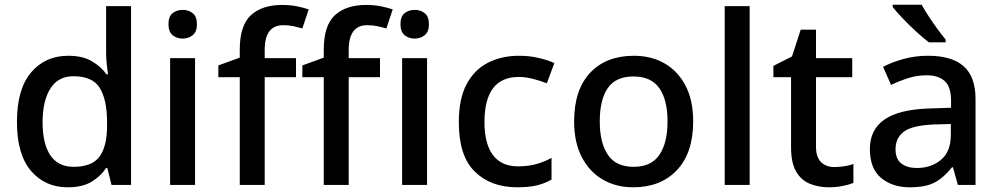

<svg xmlns="http://www.w3.org/2000/svg" viewBox="-20 -786 4246 816"><path d="M268 10Q171 10 111.5 -60Q52 -130 52 -268Q52 -407 112 -478Q172 -549 270 -549Q331 -549 370 -526Q409 -503 433 -470H439Q437 -483 434 -510Q431 -537 431 -558V-760H537V0H454L436 -72H431Q408 -37 369 -13.5Q330 10 268 10ZM293 -77Q371 -77 403 -120.5Q435 -164 435 -251V-267Q435 -361 404.5 -411.5Q374 -462 292 -462Q227 -462 194 -409.5Q161 -357 161 -266Q161 -175 194 -126Q227 -77 293 -77Z M757 -744Q781 -744 799 -730Q817 -716 817 -683Q817 -651 799 -636.5Q781 -622 757 -622Q731 -622 713.5 -636.5Q696 -651 696 -683Q696 -716 713.5 -730Q731 -744 757 -744ZM809 -539V0H703V-539Z M1238 -458H1105V0H999V-458H908V-508L999 -541V-575Q999 -678 1046.5 -721.5Q1094 -765 1179 -765Q1214 -765 1243 -759Q1272 -753 1292 -746L1265 -665Q1248 -670 1227.5 -674.5Q1207 -679 1184 -679Q1105 -679 1105 -574V-539H1238Z M1595 -458H1462V0H1356V-458H1265V-508L1356 -541V-575Q1356 -678 1403.5 -721.5Q1451 -765 1536 -765Q1571 -765 1600 -759Q1629 -753 1649 -746L1622 -665Q1605 -670 1584.5 -674.5Q1564 -679 1541 -679Q1462 -679 1462 -574V-539H1595Z M1743 -744Q1767 -744 1785 -730Q1803 -716 1803 -683Q1803 -651 1785 -636.5Q1767 -622 1743 -622Q1717 -622 1699.5 -636.5Q1682 -651 1682 -683Q1682 -716 1699.5 -730Q1717 -744 1743 -744ZM1795 -539V0H1689V-539Z M2178 10Q2066 10 1998 -56.5Q1930 -123 1930 -266Q1930 -366 1963 -428Q1996 -490 2054 -519.5Q2112 -549 2186 -549Q2231 -549 2270.5 -539.5Q2310 -530 2336 -518L2304 -432Q2276 -443 2244.5 -451Q2213 -459 2185 -459Q2039 -459 2039 -267Q2039 -175 2075 -127Q2111 -79 2181 -79Q2226 -79 2260.5 -89Q2295 -99 2324 -115V-23Q2295 -6 2261 2Q2227 10 2178 10Z M2926 -270Q2926 -136 2857 -63Q2788 10 2671 10Q2598 10 2541.5 -23Q2485 -56 2452.5 -118.5Q2420 -181 2420 -270Q2420 -404 2488 -476.5Q2556 -549 2674 -549Q2748 -549 2804.5 -516.5Q2861 -484 2893.5 -422Q2926 -360 2926 -270ZM2529 -270Q2529 -179 2563.5 -128Q2598 -77 2673 -77Q2748 -77 2782.5 -128Q2817 -179 2817 -270Q2817 -362 2782 -411.5Q2747 -461 2672 -461Q2597 -461 2563 -411.5Q2529 -362 2529 -270Z M3166 0H3060V-760H3166Z M3526 -76Q3547 -76 3569 -79.5Q3591 -83 3607 -89V-9Q3589 -1 3560.5 4.5Q3532 10 3503 10Q3459 10 3422 -5Q3385 -20 3363.5 -57Q3342 -94 3342 -160V-458H3267V-506L3346 -546L3383 -660H3448V-539H3602V-458H3448V-162Q3448 -118 3469.5 -97Q3491 -76 3526 -76Z M3924 -549Q4025 -549 4075.5 -504.5Q4126 -460 4126 -365V0H4051L4030 -75H4026Q3991 -31 3952.5 -10.5Q3914 10 3846 10Q3773 10 3725 -29.5Q3677 -69 3677 -153Q3677 -235 3739 -278Q3801 -321 3930 -325L4022 -328V-358Q4022 -417 3995 -441.5Q3968 -466 3919 -466Q3878 -466 3840 -454Q3802 -442 3767 -425L3733 -502Q3771 -522 3820.5 -535.5Q3870 -549 3924 -549ZM3949 -257Q3857 -253 3821.5 -226.5Q3786 -200 3786 -152Q3786 -110 3811 -91Q3836 -72 3876 -72Q3938 -72 3979.5 -107Q4021 -142 4021 -212V-259ZM3897 -766Q3909 -744 3927 -716.5Q3945 -689 3964 -663Q3983 -637 3999 -618V-606H3928Q3904 -624 3873.5 -652Q3843 -680 3815.5 -709Q3788 -738 3774 -756V-766Z"/></svg>

Font: Noto Sans Sinhala Medium
Style: Regular
Weight: 500
Designer: Jelle Bosma - Monotype Design Team
Foundry: Monotype Imaging Inc.
Version: Version 2.006; ttfautohint (v1.8.4.7-5d5b)